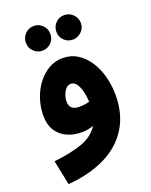

<svg xmlns="http://www.w3.org/2000/svg" viewBox="-158 -717 813 1031"><g transform="rotate(-20 248.5 -201.0)"><path d="M51 230 22 89Q117 79 183.5 55.5Q250 32 281 -19Q249 -7 213 -7Q168 -7 130.5 -24Q93 -41 71 -75Q49 -109 49 -162Q49 -208 63.5 -253.5Q78 -299 105.5 -336Q133 -373 170 -395Q207 -417 251 -417Q299 -417 336.5 -393Q374 -369 400 -328.5Q426 -288 439 -237.5Q452 -187 452 -133Q452 -26 404 52Q356 130 266 175Q176 220 51 230ZM192 -189Q192 -140 249 -140Q278 -140 306 -148Q303 -202 287.5 -237Q272 -272 246 -272Q222 -272 207 -245Q192 -218 192 -189ZM165 -491Q136 -491 115.5 -511.5Q95 -532 95 -561Q95 -591 115.5 -611.5Q136 -632 165 -632Q194 -632 214.5 -611.5Q235 -591 235 -561Q235 -532 214.5 -511.5Q194 -491 165 -491ZM339 -491Q309 -491 289 -511.5Q269 -532 269 -560Q269 -590 289 -610.5Q309 -631 339 -631Q367 -631 388 -610.5Q409 -590 409 -560Q409 -532 388 -511.5Q367 -491 339 -491Z"/></g></svg>

Font: Noto Sans Arabic SemCond ExtBd
Style: Regular
Weight: 800
Width: 4
Designer: Monotype Design Team, Nadine Chahine, Nizar Qandah and Khaled Hosny
Foundry: Monotype Imaging Inc.
Version: Version 2.012; ttfautohint (v1.8.4.7-5d5b)